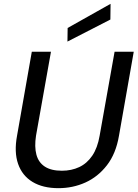

<svg xmlns="http://www.w3.org/2000/svg" viewBox="-20 -970 718 1002"><path d="M285 12Q204 12 150 -20.5Q96 -53 74.5 -114.5Q53 -176 69 -262L146 -700H246L168 -262Q159 -204 170 -163Q181 -122 214 -100.5Q247 -79 303 -79Q353 -79 393.5 -98Q434 -117 461.5 -157.5Q489 -198 500 -262L578 -700H678L601 -262Q585 -168 538 -107.5Q491 -47 425.5 -17.5Q360 12 285 12ZM332 -753 333 -824 557 -950 556 -868Z"/></svg>

Font: DM Sans 17pt Medium
Style: Italic
Weight: 500
Italic angle: -10°
Version: Version 4.004;gftools[0.9.30]